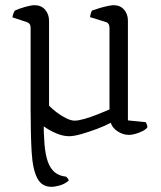

<svg xmlns="http://www.w3.org/2000/svg" viewBox="-20 -520 619 740"><path d="M178 200Q141 200 123.5 166.5Q106 133 102 66Q98 -1 98 -103L148 -64Q148 -6 151.5 35.5Q155 77 164.5 103.5Q174 130 191 144Q208 158 235 161Q237 163 240.5 167Q244 171 245 176Q230 189 211 194.5Q192 200 178 200ZM246 5Q223 5 197 -6Q171 -17 148.5 -33Q126 -49 112 -63.5Q98 -78 98 -87V-413Q98 -422 94 -427.5Q90 -433 80 -436L28 -453Q29 -462 32 -469Q35 -476 37 -479Q51 -486 75.5 -493Q100 -500 113 -500Q139 -500 154 -482.5Q169 -465 169 -440V-113Q179 -102 196.5 -88.5Q214 -75 233.5 -65Q253 -55 268 -55Q282 -55 306.5 -62Q331 -69 357 -79.5Q383 -90 402 -98V-413Q402 -422 398 -428Q394 -434 385 -436L327 -454Q328 -463 330.5 -469.5Q333 -476 334 -479Q345 -483 361 -488Q377 -493 393.5 -496.5Q410 -500 418 -500Q443 -500 458 -483Q473 -466 473 -440V-56L542 -49Q544 -45 546 -40Q548 -35 548 -29Q542 -21 529 -14.5Q516 -8 501.5 -4Q487 0 478 0Q454 0 433 -14Q412 -28 407 -47Q385 -35 354.5 -23.5Q324 -12 294.5 -3.5Q265 5 246 5Z"/></svg>

Font: Texturina 12pt ExtraLight
Style: Regular
Weight: 250
Designer: Guillermo Torres Carreño
Foundry: Omnibus-Type
Version: Version 1.002